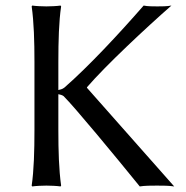

<svg xmlns="http://www.w3.org/2000/svg" viewBox="-20 -668 669 691"><path d="M104 -445V-200C104 -125 102 -54 94 0L96 3C108 1 135 0 147 0C159 0 186 1 198 3L200 0C192 -57 190 -125 190 -200V-329C195 -328 204 -326 209 -322C250 -281 393 -108 483 3C500 0 528 0 545 0C564 0 588 0 607 3L293 -352V-354C361 -433 509 -571 597 -648C581 -645 561 -645 546 -645C533 -645 510 -645 497 -648C408 -546 300 -430 212 -353C205 -347 195 -345 190 -344V-445C190 -520 192 -592 200 -645L198 -648C186 -646 159 -645 147 -645C135 -645 108 -646 96 -648L94 -645C102 -588 104 -520 104 -445Z"/></svg>

Font: Libertinus Sans
Style: Regular
Weight: 400
Designer: Philipp H. Poll, Khaled Hosny
Foundry: Caleb Maclennan
Version: Version 7.050;RELEASE